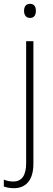

<svg xmlns="http://www.w3.org/2000/svg" viewBox="-54 -745 279 1006"><path d="M72 -688C72 -667 82 -651 103 -651C125 -651 134 -666 134 -688C134 -709 126 -725 103 -725C81 -725 72 -709 72 -688ZM19 241C79 241 121 202 121 113V-529H83V110C83 173 61 206 16 206C-1 206 -18 203 -34 196V232C-21 237 -4 241 19 241Z"/></svg>

Font: Noto Sans Devanagari UI SemiCondensed ExtraLight
Style: Regular
Weight: 200
Width: 4
Designer: Jelle Bosma - Monotype Design Team
Foundry: Monotype Imaging Inc.
Version: Version 2.004